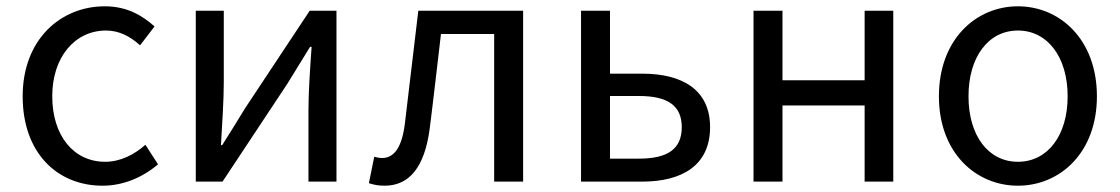

<svg xmlns="http://www.w3.org/2000/svg" viewBox="-20 -577 3557 610"><path d="M306 13C371 13 433 -13 482 -55L442 -117C408 -87 364 -63 314 -63C214 -63 146 -146 146 -271C146 -396 218 -480 317 -480C359 -480 394 -461 425 -433L471 -493C433 -527 384 -557 313 -557C173 -557 52 -452 52 -271C52 -91 162 13 306 13Z M602 0H687L893 -311C913 -344 944 -394 965 -428H970C965 -357 960 -285 960 -227V0H1049V-543H964L758 -232C738 -199 707 -149 686 -116H682C686 -186 691 -259 691 -316V-543H602Z M1202 13C1281 13 1329 -47 1345 -167C1358 -268 1369 -369 1381 -469H1550V0H1642V-543H1309C1295 -426 1281 -308 1267 -190C1258 -110 1233 -75 1194 -75C1184 -75 1177 -77 1169 -79L1152 5C1168 10 1181 13 1202 13Z M1826 0H2020C2149 0 2236 -53 2236 -173C2236 -291 2149 -343 2020 -343H1918V-543H1826ZM1918 -73V-272H2010C2102 -272 2146 -241 2146 -173C2146 -104 2102 -73 2010 -73Z M2374 0H2466V-242H2727V0H2818V-543H2727V-322H2466V-543H2374Z M3214 13C3347 13 3465 -91 3465 -271C3465 -452 3347 -557 3214 -557C3081 -557 2963 -452 2963 -271C2963 -91 3081 13 3214 13ZM3214 -63C3120 -63 3057 -146 3057 -271C3057 -396 3120 -480 3214 -480C3308 -480 3372 -396 3372 -271C3372 -146 3308 -63 3214 -63Z"/></svg>

Font: Noto Sans Mono CJK HK
Style: Regular
Weight: 400
Designer: Ryoko NISHIZUKA 西塚涼子 (kana, bopomofo & ideographs); Paul D. Hunt (Latin, Greek & Cyrillic); Sandoll Communications 산돌커뮤니
Foundry: Adobe
Version: Version 2.004;hotconv 1.0.118;makeotfexe 2.5.65603